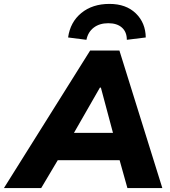

<svg xmlns="http://www.w3.org/2000/svg" viewBox="-82 -964 871 984"><path d="M-62 0 380 -705H530L750 0H571L531 -143H214L129 0ZM430 -515 297 -283H497L435 -515ZM361 -760 267 -772Q278 -851 335 -897.5Q392 -944 479 -944Q564 -944 614 -895.5Q664 -847 665 -772L568 -760Q568 -800 543 -822.5Q518 -845 473 -845Q428 -845 398.5 -822.5Q369 -800 361 -760Z"/></svg>

Font: Mulish Black
Style: Italic
Weight: 900
Italic angle: -9°
Designer: Vernon Adams
Foundry: Vernon Adams
Version: Version 3.603; ttfautohint (v1.8.3)